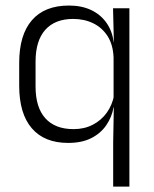

<svg xmlns="http://www.w3.org/2000/svg" viewBox="-20 -518 570 710"><path d="M232 10.5Q144 10.5 97.5 -43.8Q51 -98 51 -201V-285.5Q51 -389 98 -443.2Q145 -497.5 235 -497.5Q282 -497.5 317.2 -480.8Q352.5 -464 374 -433.2Q395.5 -402.5 400.5 -361H420.5L400 -305.5Q398 -353 377.8 -384.5Q357.5 -416 324.5 -432Q291.5 -448 250.5 -448Q183.5 -448 147.5 -407.8Q111.5 -367.5 111.5 -290V-198Q111.5 -121 147.5 -80.8Q183.5 -40.5 252 -40.5Q292 -40.5 323.2 -56.8Q354.5 -73 374.8 -101.2Q395 -129.5 402 -166L417.5 -121H400Q393.5 -85 373 -55Q352.5 -25 317.5 -7.2Q282.5 10.5 232 10.5ZM458.5 172H398.5V9L401 -128L400 -140.5V-346L401 -366L398 -487.5H458.5Z"/></svg>

Font: Anek Kannada Medium Light
Style: Regular
Weight: 300
Version: Version 1.003